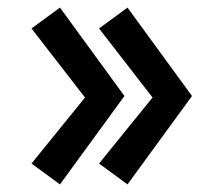

<svg xmlns="http://www.w3.org/2000/svg" viewBox="-20 -508 550 506"><path d="M204 -251 63 -77 138 -22 308 -255 138 -488 63 -433ZM382 -251 241 -77 316 -22 486 -255 316 -488 241 -433Z"/></svg>

Font: SpinnyJost
Style: Regular
Weight: 600
Version: Version 3.710